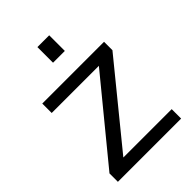

<svg xmlns="http://www.w3.org/2000/svg" viewBox="-214 -826 921 921"><g transform="rotate(-45 246.5 -365.0)"><path d="M30 -57 359 -458H39V-522H458V-465L131 -64H459V0H30ZM214 -624V-730H294V-624Z"/></g></svg>

Font: Raleway Thin Medium
Style: Regular
Weight: 500
Version: Version 4.026